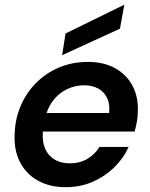

<svg xmlns="http://www.w3.org/2000/svg" viewBox="-20 -765 623 797"><path d="M253 12Q186 12 137 -15.5Q88 -43 62.5 -93Q37 -143 41 -211Q43 -273 66.5 -327Q90 -381 130.5 -421.5Q171 -462 225.5 -485Q280 -508 345 -508Q412 -508 459.5 -481Q507 -454 531 -407Q555 -360 552 -301Q552 -281 548 -259Q544 -237 539 -219H127L140 -296H433Q437 -333 424.5 -358.5Q412 -384 387.5 -397.5Q363 -411 329 -411Q292 -411 257.5 -394.5Q223 -378 198.5 -345Q174 -312 165 -262L160 -233Q153 -190 164 -157Q175 -124 202.5 -105.5Q230 -87 270 -87Q311 -87 342.5 -105.5Q374 -124 393 -155H514Q492 -107 453.5 -69.5Q415 -32 364 -10Q313 12 253 12ZM238 -536 252 -626 495 -745H496L478 -646Z"/></svg>

Font: DM Sans 28pt SemiBold
Style: Italic
Weight: 600
Italic angle: -10°
Version: Version 4.004;gftools[0.9.30]